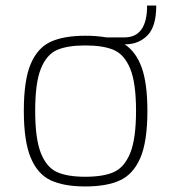

<svg xmlns="http://www.w3.org/2000/svg" viewBox="-20 -667 618 693"><path d="M512 -267Q512 -156 486.5 -97Q461 -38 413 -16Q365 6 288 6Q211 6 163.5 -16Q116 -38 91 -97.5Q66 -157 66 -267Q66 -378 91 -436.5Q116 -495 163.5 -516.5Q211 -538 288 -538Q330 -538 364 -532H429Q511 -532 511 -647H544Q544 -571 512 -539Q480 -507 432 -507H430Q471 -480 491.5 -423Q512 -366 512 -267ZM471 -267Q471 -368 450 -419Q429 -470 391 -486.5Q353 -503 288 -503Q223 -503 185.5 -486.5Q148 -470 127.5 -419Q107 -368 107 -267Q107 -166 127.5 -114.5Q148 -63 185.5 -46Q223 -29 288 -29Q353 -29 391 -46Q429 -63 450 -114.5Q471 -166 471 -267Z"/></svg>

Font: Exo ExtraLight
Style: Regular
Weight: 275
Designer: Natanael Gama
Foundry: Natanael Gama
Version: Version 1.500; ttfautohint (v1.6)